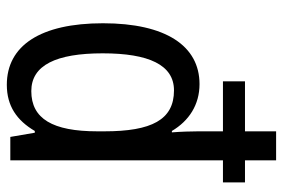

<svg xmlns="http://www.w3.org/2000/svg" viewBox="-150 -650 810 549"><g transform="rotate(90 254.5 -375.0)"><path d="M222 10C283 10 324 -19 354 -70H359L371 0H438V-608H501V-671H438V-760H355V-671H212V-608H355V-538C355 -517 356 -487 358 -462H354C325 -511 279 -541 220 -541C111 -541 46 -445 46 -265C46 -86 110 10 222 10ZM240 -60C166 -60 132 -131 132 -264C132 -396 165 -468 238 -468C322 -468 355 -404 355 -269V-249C355 -121 319 -60 240 -60Z"/></g></svg>

Font: Noto Sans Lao UI Cond
Style: Regular
Weight: 400
Width: 3
Designer: Monotype Design Team
Foundry: Monotype Imaging Inc.
Version: Version 2.000